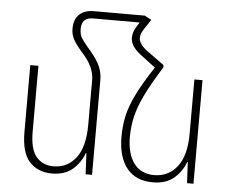

<svg xmlns="http://www.w3.org/2000/svg" viewBox="-53 -822 1070 894"><g transform="rotate(5 481.5 -375.0)"><path d="M408 -443V0H378L373 -98H370Q354 -53 317.5 -21.5Q281 10 221 10Q155 10 116 -32.5Q77 -75 77 -172V-484H115V-176Q115 -94 145 -59Q175 -24 226 -24Q290 -24 330 -75.5Q370 -127 370 -231V-440Q370 -498 319 -556Q286 -593 272 -617Q258 -641 258 -670Q258 -714 282.5 -737Q307 -760 350 -760H588L620 -743L590 -698Q574 -674 574 -655Q574 -628 611 -599L695 -538V-527Q646 -449 618.5 -393Q591 -337 579.5 -289.5Q568 -242 568 -191Q568 -113 601 -68.5Q634 -24 696 -24Q762 -24 803 -76Q844 -128 844 -231V-484H882V0H852L847 -98H844Q828 -53 791 -21.5Q754 10 692 10Q612 10 570.5 -42.5Q529 -95 529 -189Q529 -238 538.5 -283.5Q548 -329 575.5 -386Q603 -443 656 -523L586 -576Q537 -613 537 -652Q537 -665 541.5 -679.5Q546 -694 557 -710L567 -726H349Q296 -726 296 -672Q296 -657 299.5 -645Q303 -633 315 -617Q327 -601 351 -573Q380 -539 394 -509Q408 -479 408 -443Z"/></g></svg>

Font: Noto Sans Armenian SemiCondensed ExtraLight
Style: Regular
Weight: 200
Width: 4
Designer: Monotype Design Team
Foundry: Monotype Imaging Inc.
Version: Version 2.008; ttfautohint (v1.8.4.7-5d5b)